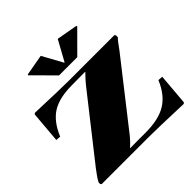

<svg xmlns="http://www.w3.org/2000/svg" viewBox="-248 -1213 1435 1435"><g transform="rotate(-45 470.0 -495.0)"><path d="M383.8 -799.8 221.2 -962.9 223.1 -970.2 390.1 -1000 478 -839.8H481.9L569.8 -1000L736.8 -970.2L738.8 -962.9L576.2 -799.8ZM896 -711.9V-690.9Q877.9 -674.3 834 -611.8L436 -104Q425.3 -90.8 410.4 -75.2Q395.5 -59.6 385.7 -50.8L376 -42V-39.1L444.8 -40H540Q676.8 -40 757.1 -89.1Q837.4 -138.2 883.8 -250L921.9 -247.1L900.9 2L892.1 9.8Q620.1 0 540 0H35.2L26.9 -7.8V-24.9Q44.4 -59.6 87.9 -115.2L474.1 -606Q484.9 -619.6 501.2 -637.7Q517.6 -655.8 528.8 -667L540 -678.2V-681.2L399.9 -680.2Q264.6 -679.7 188.7 -631.3Q112.8 -583 65.9 -470.2L27.8 -473.1L48.8 -722.2L58.1 -730Q319.8 -720.2 399.9 -720.2H888.2Z"/></g></svg>

Font: Yokawerad
Style: Regular
Weight: 500
Designer: gluk
Foundry: gluk
Version: Version 0.79